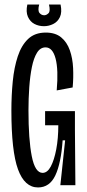

<svg xmlns="http://www.w3.org/2000/svg" viewBox="-20 -813 382 843"><path d="M147 10Q88 10 59 -69.5Q30 -149 30 -328Q30 -394 36 -455.5Q42 -517 58 -565.5Q74 -614 103.5 -642Q133 -670 181 -670Q223 -670 248.5 -649Q274 -628 286.5 -592.5Q299 -557 301 -514Q303 -471 299 -429L229 -416Q237 -507 224 -556Q211 -605 180 -605Q157 -605 142.5 -581.5Q128 -558 120 -518.5Q112 -479 108.5 -429.5Q105 -380 105 -329Q105 -200 119.5 -127Q134 -54 167 -54Q188 -54 203 -82Q218 -110 227 -157.5Q236 -205 236 -263H178V-325H309V-243L311 0H245L266 -197H255Q248 -96 223 -43Q198 10 147 10ZM100 -793H152Q145 -766 153.5 -756Q162 -746 174 -746Q184 -746 193 -755Q202 -764 195 -793H246Q253 -759 243 -738Q233 -717 213.5 -707.5Q194 -698 173 -698Q150 -698 131 -708Q112 -718 102.5 -739.5Q93 -761 100 -793Z"/></svg>

Font: Bricolage Grotesque 48pt Condensed Light
Style: Regular
Weight: 300
Width: 3
Designer: Mathieu Triay
Foundry: Atelier Triay
Version: Version 1.000; ttfautohint (v1.8.4.7-5d5b);gftools[0.9.32]